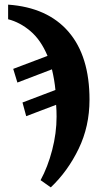

<svg xmlns="http://www.w3.org/2000/svg" viewBox="-20 -568 436 828"><path d="M199 240Q272 171 319 74Q366 -23 366 -138Q366 -326 275.5 -431Q185 -536 15 -548V-485Q66 -472 111 -434Q156 -396 185 -327L37 -271L55 -212L204 -269Q215 -223 219 -180L77 -126L93 -67L222 -116Q223 -103 223.5 -90.5Q224 -78 224 -65Q224 6 205 79Q186 152 155 209Z"/></svg>

Font: Noto Serif ExtraCondensed Extra
Style: Regular
Weight: 800
Width: 3
Designer: Monotype Design Team
Foundry: Monotype Imaging Inc.
Version: Version 1.002